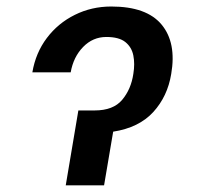

<svg xmlns="http://www.w3.org/2000/svg" viewBox="-20 -558 592 578"><path d="M77.4 -340.2Q87.4 -399.1 121.1 -443.7Q154.8 -488.3 205.3 -513.3Q255.7 -538.4 315 -538.4Q421.5 -538.4 466.6 -483.8Q511.7 -429.3 495.4 -335.2Q484.4 -267.8 441.4 -220.7Q398.4 -173.7 320.7 -161.6L293.3 0H177.9L215.9 -225.5H264.9Q321 -225.5 347.8 -257.5Q374.6 -289.4 381.4 -335.6Q386.4 -365.8 381.4 -391Q376.4 -416.2 357.2 -431.5Q338.1 -446.7 300.1 -446.7Q259.6 -446.7 230.3 -416.7Q201 -386.7 192.8 -340.2Z"/></svg>

Font: Inter UI Medium
Style: Italic
Weight: 500
Italic angle: 9.39999°
Designer: Rasmus Andersson
Foundry: rsms
Version: 3.2;8d6f07862